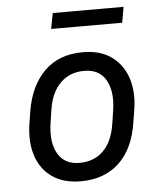

<svg xmlns="http://www.w3.org/2000/svg" viewBox="-50 -716 643 770"><g transform="rotate(-5 271.0 -331.0)"><path d="M483 -258 475 -208Q459 -102 399.5 -46Q340 10 245 10Q175 10 129.5 -22Q84 -54 66 -110Q48 -166 59 -237L67 -288Q84 -390 142.5 -447.5Q201 -505 297 -505Q368 -505 413 -472Q458 -439 476 -383.5Q494 -328 483 -258ZM398 -260Q410 -335 384 -382.5Q358 -430 296 -430Q238 -430 200.5 -393Q163 -356 152 -288L144 -235Q132 -158 158.5 -111Q185 -64 246 -64Q304 -64 341.5 -100.5Q379 -137 390 -208ZM476 -672 465 -609H179L191 -672Z"/></g></svg>

Font: Inria Sans
Style: Italic
Weight: 400
Italic angle: -10°
Designer: Black Foundry Team
Foundry: Black Foundry
Version: Version 1.2; ttfautohint (v1.8.3)